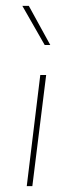

<svg xmlns="http://www.w3.org/2000/svg" viewBox="-20 -633 248 653"><path d="M117 -378H137L90 0H71ZM78 -613 151 -480H132L56 -613Z"/></svg>

Font: Josefin Sans Thin Thin
Style: Italic
Weight: 250
Italic angle: -7°
Version: Version 2.000